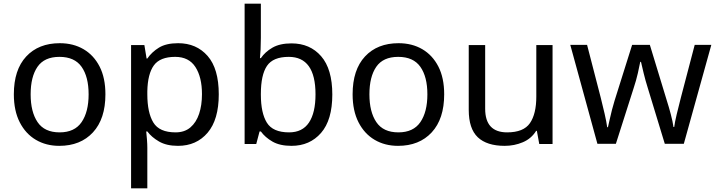

<svg xmlns="http://www.w3.org/2000/svg" viewBox="-20 -780 3884 1040"><path d="M551 -269Q551 -136 483.5 -63Q416 10 301 10Q230 10 174.5 -22.5Q119 -55 87 -117.5Q55 -180 55 -269Q55 -402 122 -474Q189 -546 304 -546Q377 -546 432.5 -513.5Q488 -481 519.5 -419.5Q551 -358 551 -269ZM146 -269Q146 -174 183.5 -118.5Q221 -63 303 -63Q384 -63 422 -118.5Q460 -174 460 -269Q460 -364 422 -418Q384 -472 302 -472Q220 -472 183 -418Q146 -364 146 -269Z M945 -546Q1044 -546 1104.5 -477Q1165 -408 1165 -269Q1165 -132 1104.5 -61Q1044 10 944 10Q882 10 841.5 -13.5Q801 -37 778 -68H772Q774 -51 776 -25Q778 1 778 20V240H690V-536H762L774 -463H778Q802 -498 841 -522Q880 -546 945 -546ZM929 -472Q847 -472 813.5 -426Q780 -380 778 -286V-269Q778 -170 810.5 -116.5Q843 -63 931 -63Q980 -63 1011.5 -90Q1043 -117 1058.5 -163.5Q1074 -210 1074 -270Q1074 -362 1038.5 -417Q1003 -472 929 -472Z M1393 -575Q1393 -541 1391.5 -511.5Q1390 -482 1388 -465H1393Q1416 -499 1456 -522Q1496 -545 1559 -545Q1659 -545 1719.5 -475.5Q1780 -406 1780 -268Q1780 -130 1719 -60Q1658 10 1559 10Q1496 10 1456 -13Q1416 -36 1393 -68H1386L1368 0H1305V-760H1393ZM1544 -472Q1459 -472 1426 -423Q1393 -374 1393 -271V-267Q1393 -168 1425.5 -115.5Q1458 -63 1546 -63Q1618 -63 1653.5 -116Q1689 -169 1689 -269Q1689 -472 1544 -472Z M2386 -269Q2386 -136 2318.5 -63Q2251 10 2136 10Q2065 10 2009.5 -22.5Q1954 -55 1922 -117.5Q1890 -180 1890 -269Q1890 -402 1957 -474Q2024 -546 2139 -546Q2212 -546 2267.5 -513.5Q2323 -481 2354.5 -419.5Q2386 -358 2386 -269ZM1981 -269Q1981 -174 2018.5 -118.5Q2056 -63 2138 -63Q2219 -63 2257 -118.5Q2295 -174 2295 -269Q2295 -364 2257 -418Q2219 -472 2137 -472Q2055 -472 2018 -418Q1981 -364 1981 -269Z M2973 -536V0H2901L2888 -71H2884Q2858 -29 2812 -9.5Q2766 10 2714 10Q2617 10 2568 -36.5Q2519 -83 2519 -185V-536H2608V-191Q2608 -63 2727 -63Q2816 -63 2850.5 -113Q2885 -163 2885 -257V-536Z M3489 -303Q3476 -344 3466.5 -383.5Q3457 -423 3452 -445H3448Q3444 -423 3435 -383.5Q3426 -344 3412 -302L3316 -1H3216L3069 -537H3160L3234 -251Q3245 -208 3255 -164Q3265 -120 3269 -91H3273Q3277 -108 3282.5 -133Q3288 -158 3295 -185.5Q3302 -213 3309 -235L3404 -537H3500L3592 -235Q3603 -201 3613.5 -161Q3624 -121 3628 -92H3632Q3635 -117 3645.5 -161Q3656 -205 3668 -251L3743 -537H3833L3684 -1H3581Z"/></svg>

Font: Noto Sans Tai Le
Style: Regular
Weight: 400
Designer: Monotype Design Team
Foundry: Monotype Imaging Inc.
Version: Version 2.002; ttfautohint (v1.8.4.7-5d5b)